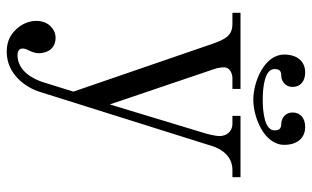

<svg xmlns="http://www.w3.org/2000/svg" viewBox="-198 -490 926 570"><g transform="rotate(90 265.0 -205.0)"><path d="M142 -586C142 -526 224 -494 276 -494C328 -494 410 -526 410 -586C410 -624 390 -648 357 -648C330 -648 314 -633 314 -611C314 -586 335 -577 347 -577C360 -577 367 -573 367 -557C367 -528 314 -522 276 -522C238 -522 185 -528 185 -557C185 -573 192 -577 205 -577C217 -577 238 -586 238 -611C238 -633 222 -648 195 -648C162 -648 142 -624 142 -586ZM18 -432H51C87 -432 97 -409 110 -373L252 40L225 127C214 164 188 206 144 206C127 206 124 197 124 191C124 185 127 177 130 172C134 164 138 152 138 144C138 118 125 93 92 93C82 93 70 96 58 108C49 116 42 132 42 150C42 175 54 198 70 213C87 230 107 238 134 238C202 238 241 179 253 139L414 -373C428 -415 456 -432 483 -432H506V-456H324V-432H348C370 -432 384 -415 384 -393C384 -385 379 -359 373 -342L290 -68L186 -375C180 -391 180 -402 180 -408C180 -424 198 -432 212 -432H244V-456H18Z"/></g></svg>

Font: Old Standard
Style: Regular
Weight: 400
Designer: Alexey Kryukov <alexios@thessalonica.org.ru>
Version: Version 2.0